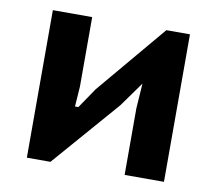

<svg xmlns="http://www.w3.org/2000/svg" viewBox="-64 -599 760 673"><g transform="rotate(10 316.0 -262.5)"><path d="M420 -237 426 -326 363 -238 156 0H72V-525H212V-278L207 -206H219Q231 -223 243.5 -242Q256 -261 268 -278L476 -525H560V0H420Z"/></g></svg>

Font: PT Sans Caption
Style: Bold
Weight: 700
Designer: A.Korolkova, O.Umpeleva, V.Yefimov
Foundry: ParaType Ltd
Version: Version 2.003W OFL